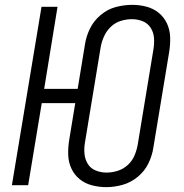

<svg xmlns="http://www.w3.org/2000/svg" viewBox="-20 -763 760 791"><path d="M418 8Q451 8 485 -1.5Q519 -11 547.5 -34.5Q576 -58 591.5 -90Q607 -122 612 -156L677 -549Q682 -580 681 -610Q680 -640 668 -666Q656 -692 634 -710Q612 -728 583.5 -735.5Q555 -743 525 -743Q491 -743 457 -734Q423 -725 394.5 -701Q366 -677 350.5 -645Q335 -613 330 -580L300 -397H162L217 -735H151L29 0H96L152 -338H290L265 -186Q260 -155 261 -125Q262 -95 274 -69Q286 -43 308 -25Q330 -7 359 0.5Q388 8 418 8ZM419 -52Q396 -52 374.5 -60.5Q353 -69 341.5 -88Q330 -107 328 -130Q326 -153 330 -176L395 -570Q399 -592 409 -614Q419 -636 437 -653Q455 -670 478 -677Q501 -684 523 -684Q547 -684 568 -675.5Q589 -667 601 -648Q613 -629 614.5 -606Q616 -583 612 -559L547 -165Q543 -143 533.5 -121Q524 -99 505.5 -82.5Q487 -66 464 -59Q441 -52 419 -52Z"/></svg>

Font: Iosevka Sparkle Light Oblique
Style: Regular
Weight: 300
Italic angle: -9°
Designer: Belleve Invis
Foundry: Belleve Invis
Version: Version 4.5.0; ttfautohint (v1.8.3)